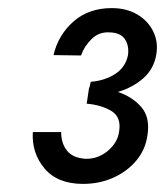

<svg xmlns="http://www.w3.org/2000/svg" viewBox="-20 -726 407 474"><path d="M185 -272Q225 -272 259 -287Q293 -302 316 -329Q339 -356 344 -392Q351 -436 329 -461.5Q307 -487 271 -499Q308 -510 334 -533Q360 -556 366 -592Q371 -623 358 -649Q345 -675 318.5 -690.5Q292 -706 256 -706Q199 -706 161.5 -673Q124 -640 112 -590L180 -589Q188 -612 206.5 -630Q225 -648 252 -646Q278 -645 288.5 -629Q299 -613 296 -590Q290 -560 264.5 -543.5Q239 -527 204 -524L201 -510H200L194 -470Q230 -467 255 -452Q280 -437 274 -401Q270 -373 245.5 -353Q221 -333 191 -334Q160 -336 145.5 -354Q131 -372 131 -400H61Q58 -348 90 -310Q122 -272 185 -272Z"/></svg>

Font: Jost* 500 Medium Italic
Style: Italic
Weight: 500
Italic angle: -10°
Version: Version 3.200; ttfautohint (v0.97) -l 8 -r 50 -G 200 -x 14 -